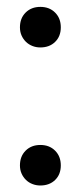

<svg xmlns="http://www.w3.org/2000/svg" viewBox="-20 -539 239 569"><path d="M160.2 -48.8Q160.2 -22 143.3 -5.6Q126.5 10.7 99.6 10.7Q86.9 10.7 75.9 6.3Q64.9 2 56.9 -5.9Q48.8 -13.7 43.9 -24.7Q39.1 -35.6 39.1 -48.8Q39.1 -75.7 55.9 -92.5Q72.8 -109.4 99.6 -109.4Q126.5 -109.4 143.3 -92.5Q160.2 -75.7 160.2 -48.8ZM160.2 -458Q160.2 -431.2 143.3 -414.8Q126.5 -398.4 99.6 -398.4Q86.9 -398.4 75.9 -402.8Q64.9 -407.2 56.9 -415Q48.8 -422.9 43.9 -433.8Q39.1 -444.8 39.1 -458Q39.1 -484.9 55.9 -501.7Q72.8 -518.6 99.6 -518.6Q126.5 -518.6 143.3 -501.7Q160.2 -484.9 160.2 -458Z"/></svg>

Font: Arian AMU Serif
Style: Regular
Weight: 400
Designer: Ruben Hakobyan (Tarumian)
Foundry: Ruben Hakobyan (Tarumian)
Version: Version 1.002